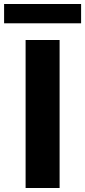

<svg xmlns="http://www.w3.org/2000/svg" viewBox="-56 -940 425 960"><path d="M72 0V-740H242V0ZM-35.5 -823.5V-920H349.5V-823.5Z"/></svg>

Font: Encode Sans SC SemiExpanded
Style: Bold
Weight: 700
Width: 6
Designer: Multiple Designers
Foundry: Impallari Type
Version: Version 3.002